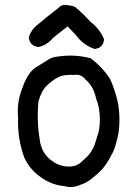

<svg xmlns="http://www.w3.org/2000/svg" viewBox="-20 -734 540 772"><path d="M213.9 -701.2Q229.5 -718.8 252 -712.9Q268.6 -711.9 282.2 -706.1Q314.5 -678.7 343.8 -646.5Q381.8 -617.2 398.4 -576.2Q395.5 -541 360.4 -537.1Q314.5 -552.7 284.2 -593.8L252 -627.9L193.4 -582Q169.9 -552.7 134.8 -544.9Q99.6 -548.8 95.7 -584Q105.5 -616.2 134.8 -637.7Q159.2 -659.2 213.9 -701.2ZM213.9 -506.8Q279.3 -516.6 343.8 -500Q390.6 -465.8 422.9 -416Q442.4 -373 453.1 -325.2Q465.8 -261.7 456.1 -197.3Q446.3 -147.5 434.1 -122.1Q421.9 -96.7 404.8 -71.3Q387.7 -45.9 344.7 -12.7Q325.2 2.9 300.8 9.8Q270.5 23.4 240.2 14.6Q187.5 9.8 145.5 -20.5Q99.6 -51.8 77.1 -101.6Q49.8 -177.7 52.7 -259.8Q46.9 -322.3 69.3 -378.9Q73.2 -386.7 75.2 -394.5Q96.7 -447.3 126.5 -464.8Q156.2 -482.4 172.9 -493.7Q189.5 -504.9 213.9 -506.8ZM322.3 -416Q304.7 -437.5 277.3 -432.6Q235.4 -435.5 210.9 -421.9Q186.5 -408.2 166.5 -388.2Q146.5 -368.2 134.8 -327.1Q127 -251 139.6 -173.8Q145.5 -116.2 193.4 -84Q229.5 -59.6 272.5 -65.4Q297.9 -70.3 314.5 -89.8Q351.6 -119.1 364.3 -164.1Q371.1 -184.6 377 -205.1Q387.7 -262.7 373 -319.3Q367.2 -332 364.3 -346.7Q354.5 -387.7 322.3 -416Z"/></svg>

Font: NaikaiFont
Style: Regular-Lite
Weight: 400
Version: Version 1.67